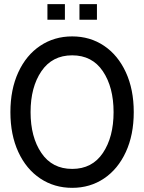

<svg xmlns="http://www.w3.org/2000/svg" viewBox="-20 -889 693 923"><path d="M30 -350Q30 -459 68 -541.5Q106 -624 173.5 -669Q241 -714 327 -714Q413 -714 480 -669Q547 -624 585 -541.5Q623 -459 623 -350Q623 -241 585 -158.5Q547 -76 480 -31Q413 14 327 14Q241 14 173.5 -31Q106 -76 68 -158.5Q30 -241 30 -350ZM526 -350Q526 -470 474.5 -546.5Q423 -623 327 -623Q231 -623 179 -546.5Q127 -470 127 -350Q127 -230 179 -153.5Q231 -77 327 -77Q423 -77 474.5 -153.5Q526 -230 526 -350ZM208 -869H292V-794H208ZM362 -869H446V-794H362Z"/></svg>

Font: Cabin Condensed
Style: Regular
Weight: 400
Width: 3
Designer: Pablo Impallari
Foundry: Pablo Impallari. http://www.impallari.com Igino Marini. http://www.ikern.com
Version: Version 2.200